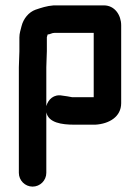

<svg xmlns="http://www.w3.org/2000/svg" viewBox="-20 -476 520 713"><path d="M430 -93V-382C430 -420 406 -456 366 -456H179C153 -454 133 -447 112 -440C87 -431 67 -407 60 -379C57 -366 52 -353 52 -337V-285C52 -273 50 -239 50 -226V166C50 194 73 217 101 217C129 217 152 194 152 166V-59C160 -20 209 -13 256 -13H334C385 -16 430 -42 430 -93ZM154 -286V-338C155 -341 156 -345 157 -348C166 -348 172 -354 183 -354H328V-115H248C237 -117 222 -120 211 -121C180 -127 159 -107 152 -82V-226C152 -240 154 -274 154 -286Z"/></svg>

Font: Electronic
Style: UltBlk
Weight: 500
Version: Version 1.011